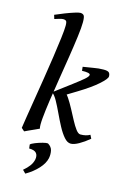

<svg xmlns="http://www.w3.org/2000/svg" viewBox="-146 -809 750 1134"><g transform="rotate(15 229.0 -241.5)"><path d="M458.5 -422.9Q458.5 -408.2 417.2 -371.6Q376 -335 302.7 -290.5L201.7 -229L158.2 -246.1L262.7 -324.7Q302.2 -354.5 324.2 -373.3Q346.2 -392.1 346.2 -402.3Q346.2 -415.5 295.9 -414.1L293.5 -438Q325.7 -442.4 356.4 -448.2Q387.2 -454.1 418 -454.1Q442.9 -454.1 450.7 -446.5Q458.5 -439 458.5 -422.9ZM227.1 -691.9Q227.1 -660.6 219.7 -603.8Q212.4 -546.9 201.4 -476.8Q190.4 -406.7 178.5 -333.5Q166.5 -260.3 157 -195.1Q147.5 -129.9 143.3 -83Q139.2 -36.1 144 -19.5Q135.3 -15.1 117.7 -7.3Q100.1 0.5 83 8.3Q65.9 16.1 58.1 20L39.6 3.4Q42 -15.1 49.8 -63.2Q57.6 -111.3 68.1 -176.3Q78.6 -241.2 90.1 -312.5Q101.6 -383.8 111.3 -450.9Q121.1 -518.1 127.4 -569.8Q133.8 -621.6 133.8 -646Q133.8 -670.4 127.7 -675.3Q121.6 -680.2 110.4 -680.2Q102.5 -680.2 85.2 -675.3Q67.9 -670.4 58.6 -667L51.3 -690.9Q78.6 -703.1 109.1 -714.8Q139.6 -726.6 164.3 -734.4Q189 -742.2 198.2 -742.2Q211.9 -742.2 219.5 -734.4Q227.1 -726.6 227.1 -691.9ZM452.6 -40.5Q420.4 -13.7 391.1 2.7Q361.8 19 342.3 19Q321.3 19 301.3 -4.2Q281.2 -27.3 262.2 -63Q243.2 -98.6 225.6 -136.5Q208 -174.3 191.2 -204.6Q174.3 -234.9 158.2 -246.1L222.7 -274.9Q239.7 -264.6 257.1 -238.8Q274.4 -212.9 291.5 -180.7Q308.6 -148.4 324.7 -118.2Q340.8 -87.9 355.7 -68.1Q370.6 -48.3 383.8 -48.3Q418.9 -48.3 441.9 -62ZM241.2 133.8Q234.4 167.5 203.6 200.9Q172.9 234.4 129.4 259.3L110.8 240.7Q133.3 221.7 146.7 203.6Q160.2 185.5 165 164.1Q169.9 139.2 158 124.5Q146 109.9 113.3 109.9L110.4 86.4Q116.2 79.6 137.7 71Q159.2 62.5 181.4 56.6Q203.6 50.8 212.9 52.2Q235.8 65.9 240.7 87.6Q245.6 109.4 241.2 133.8Z"/></g></svg>

Font: Gentium Book Plus
Style: Italic
Weight: 400
Italic angle: -8°
Designer: Victor Gaultney, Annie Olsen, Iska Routamaa, Becca Hirsbrunner
Foundry: SIL International
Version: Version 6.101